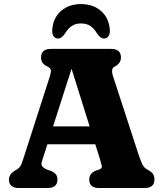

<svg xmlns="http://www.w3.org/2000/svg" viewBox="-20 -946 824 966"><path d="M269 -43Q269 0 219.5 0H74.5Q25 0 25 -43Q25 -67 52 -86L65.5 -93.5Q76 -100 82.2 -109.5Q88.5 -119 98.5 -151L230 -559.5Q237.5 -583 236 -593.5Q234.5 -604 216.5 -612.5Q186.5 -626 186.5 -657Q186.5 -700 236 -700H539Q588.5 -700 588.5 -657Q588.5 -626 556 -610.5Q536.5 -601 548.5 -563L674.5 -176.5Q687 -138 696 -119.5Q705 -101 722 -92.5Q742.5 -81.5 749.8 -70.8Q757 -60 757 -43Q757 0 707.5 0H478.5Q429 0 429 -43Q429 -72 459 -86.5L482 -94Q494.5 -99.5 492 -111.5Q489.5 -123.5 482 -148.5L459.5 -220H218.5L202 -169Q195 -146.5 190.8 -133.5Q186.5 -120.5 191 -111.5Q195.5 -102.5 216 -93L239 -85Q252.5 -79 260.8 -69Q269 -59 269 -43ZM247 -310H431L340 -600ZM387.5 -828Q360 -828 341 -815.2Q322 -802.5 306.5 -776.5Q289 -752 272.5 -752Q257 -752 249 -764.8Q241 -777.5 243 -798Q247.5 -856.5 287.2 -891Q327 -925.5 387.5 -925.5Q448.5 -925.5 488 -891Q527.5 -856.5 532.5 -798Q534.5 -777.5 526.2 -764.8Q518 -752 502.5 -752Q486 -752 469 -776.5Q453.5 -802.5 434.5 -815.2Q415.5 -828 387.5 -828Z"/></svg>

Font: Fraunces 9pt S100
Style: Bold
Weight: 700
Version: Version 1.000; ttfautohint (v1.8.3)